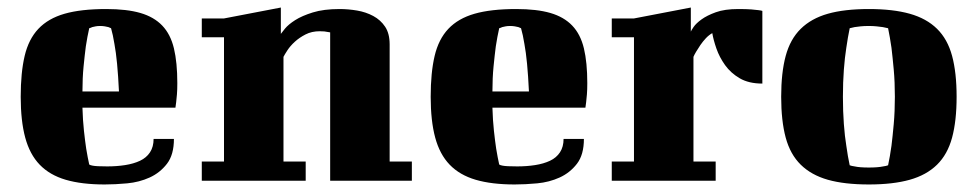

<svg xmlns="http://www.w3.org/2000/svg" viewBox="-20 -480 2596 510"><path d="M262 -456Q317 -456 353 -445.5Q389 -435 411 -412Q433 -389 442 -351.5Q451 -314 451 -259Q451 -242 450 -229.5Q449 -217 448 -209Q447 -199 446 -194H199Q200 -160 203 -132.5Q206 -105 209 -85Q213 -61 217 -43Q220 -41 226 -40Q231 -39 240.5 -38.5Q250 -38 265 -38Q290 -38 312.5 -41.5Q335 -45 352 -53Q369 -61 378.5 -75.5Q388 -90 388 -111H442Q442 -69 423.5 -45Q405 -21 377.5 -8.5Q350 4 318 7Q286 10 258 10Q197 10 154.5 -2.5Q112 -15 85.5 -42.5Q59 -70 47 -114.5Q35 -159 35 -223Q35 -287 45.5 -331.5Q56 -376 82 -403.5Q108 -431 151.5 -443.5Q195 -456 262 -456ZM217 -405Q212 -383 208 -357Q205 -334 202 -303.5Q199 -273 199 -237H296Q294 -279 291 -310.5Q288 -342 284 -363Q280 -388 275 -405Q272 -406 268 -408Q264 -409 258.5 -410Q253 -411 246 -411Q239 -411 234 -410Q229 -409 225 -408Q221 -406 217 -405Z M516 -431H575L726 -460V-390Q728 -393 737 -404Q746 -415 764 -426.5Q782 -438 811 -447Q840 -456 882 -456Q905 -456 928.5 -452Q952 -448 971.5 -437.5Q991 -427 1003 -409Q1015 -391 1015 -362V-51H1074V0H857V-394Q855 -394 851 -395Q843 -397 829 -397Q808 -397 791.5 -388.5Q775 -380 763 -369Q751 -358 743.5 -346.5Q736 -335 733 -329V-51H792V0H516V-51H575V-381H516Z M1351 -456Q1406 -456 1442 -445.5Q1478 -435 1500 -412Q1522 -389 1531 -351.5Q1540 -314 1540 -259Q1540 -242 1539 -229.5Q1538 -217 1537 -209Q1536 -199 1535 -194H1288Q1289 -160 1292 -132.5Q1295 -105 1298 -85Q1302 -61 1306 -43Q1309 -41 1315 -40Q1320 -39 1329.5 -38.5Q1339 -38 1354 -38Q1379 -38 1401.5 -41.5Q1424 -45 1441 -53Q1458 -61 1467.5 -75.5Q1477 -90 1477 -111H1531Q1531 -69 1512.5 -45Q1494 -21 1466.5 -8.5Q1439 4 1407 7Q1375 10 1347 10Q1286 10 1243.5 -2.5Q1201 -15 1174.5 -42.5Q1148 -70 1136 -114.5Q1124 -159 1124 -223Q1124 -287 1134.5 -331.5Q1145 -376 1171 -403.5Q1197 -431 1240.5 -443.5Q1284 -456 1351 -456ZM1306 -405Q1301 -383 1297 -357Q1294 -334 1291 -303.5Q1288 -273 1288 -237H1385Q1383 -279 1380 -310.5Q1377 -342 1373 -363Q1369 -388 1364 -405Q1361 -406 1357 -408Q1353 -409 1347.5 -410Q1342 -411 1335 -411Q1328 -411 1323 -410Q1318 -409 1314 -408Q1310 -406 1306 -405Z M1605 -431H1664L1815 -460V-396Q1816 -399 1822.5 -408.5Q1829 -418 1843.5 -428.5Q1858 -439 1881.5 -447.5Q1905 -456 1941 -456Q1963 -456 1975.5 -455Q1988 -454 1995 -453Q2003 -452 2005 -451V-258Q1969 -258 1945 -272Q1921 -286 1906 -307Q1891 -328 1883 -351Q1875 -374 1872 -392Q1863 -387 1855 -378.5Q1847 -370 1840.5 -360.5Q1834 -351 1829 -342.5Q1824 -334 1822 -329V-51H1881V0H1605V-51H1664V-381H1605Z M2219 -223Q2219 -184 2221.5 -150.5Q2224 -117 2228 -93Q2232 -64 2237 -41Q2242 -39 2250 -38Q2263 -35 2288 -35Q2312 -35 2326 -38Q2334 -39 2339 -41Q2344 -64 2348 -93Q2351 -117 2354 -150.5Q2357 -184 2357 -223Q2357 -262 2354 -295Q2351 -328 2348 -353Q2344 -381 2339 -405Q2333 -406 2325 -408Q2318 -409 2308.5 -410Q2299 -411 2288 -411Q2275 -411 2266 -410Q2257 -409 2250 -408Q2242 -406 2237 -405Q2232 -381 2228 -353Q2224 -328 2221.5 -295Q2219 -262 2219 -223ZM2055 -223Q2055 -287 2067 -331.5Q2079 -376 2107 -403.5Q2135 -431 2179 -443.5Q2223 -456 2288 -456Q2352 -456 2396.5 -443.5Q2441 -431 2469 -403.5Q2497 -376 2509 -331.5Q2521 -287 2521 -223Q2521 -159 2509 -114.5Q2497 -70 2469 -42.5Q2441 -15 2396.5 -2.5Q2352 10 2288 10Q2223 10 2179 -2.5Q2135 -15 2107 -42.5Q2079 -70 2067 -114.5Q2055 -159 2055 -223Z"/></svg>

Font: Bigshot One
Style: Regular
Weight: 400
Designer: Gesine Todt
Foundry: Gesine Todt
Version: Version 1.000